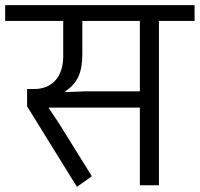

<svg xmlns="http://www.w3.org/2000/svg" viewBox="-40 -718 774 744"><path d="M258 6 316 -35 186 -244 149 -299V-301H502V0H576V-637H714V-698H-20V-637H205V-500C205 -418 160 -373 92 -373H65V-306ZM213 -364C262 -397 279 -439 279 -509V-637H502V-364H289L213 -361Z"/></svg>

Font: IBM Plex Devanagari
Style: Regular
Weight: 400
Designer: Mike Abbink, Paul van der Laan, Pieter van Rosmalen, Erin McLaughlin
Foundry: Bold Monday
Version: Version 1.0